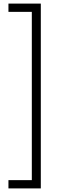

<svg xmlns="http://www.w3.org/2000/svg" viewBox="-20 -888 321 1068"><path d="M27 160V114H157V-822H27V-868H207V160Z"/></svg>

Font: Encode Sans Compressed
Style: Light
Weight: 300
Designer: Pablo Impallari, Andres Torresi
Foundry: Pablo Impallari, Andres Torresi
Version: Version 1.000; ttfautohint (v1.00) -l 8 -r 50 -G 200 -x 14 -